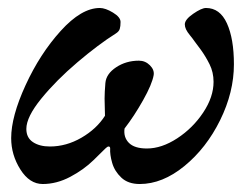

<svg xmlns="http://www.w3.org/2000/svg" viewBox="-20 -447 627 481"><path d="M8 -101Q8 -155 44 -233.5Q80 -312 132 -369.5Q184 -427 230 -427Q244 -427 263 -415.5Q282 -404 282 -392Q282 -381 280 -374.5Q278 -368 270 -363Q227 -336 174 -291Q121 -246 83.5 -200Q46 -154 46 -124Q46 -102 62.5 -91Q79 -80 105 -80Q146 -80 184 -102Q222 -124 243 -157L242 -200Q242 -215 244 -239Q246 -262 271 -278.5Q296 -295 328 -295Q344 -295 355.5 -283.5Q367 -272 365 -259Q361 -236 338.5 -196Q316 -156 292 -125Q289 -103 303 -89Q317 -75 348 -75Q385 -75 424 -100.5Q463 -126 489 -165Q515 -204 515 -242Q515 -266 505 -286Q495 -306 483 -322.5Q471 -339 467 -344Q463 -350 456 -358.5Q449 -367 446 -373.5Q443 -380 443 -386Q443 -398 464 -412.5Q485 -427 496 -427Q531 -427 548.5 -388.5Q566 -350 566 -286Q566 -216 531.5 -146Q497 -76 442 -31Q387 14 330 14Q301 14 284 -2Q267 -18 261 -39Q255 -60 256 -75Q256 -80 252 -80Q249 -80 244 -75Q239 -70 214.5 -46Q190 -22 156 -4Q122 14 87 14Q54 14 31 -22.5Q8 -59 8 -101Z"/></svg>

Font: EB Garamond SemiBold
Style: Italic
Weight: 600
Italic angle: -17.2°
Designer: Georg Duffner and Octavio Pardo
Foundry: Georg Duffner
Version: Version 1.000